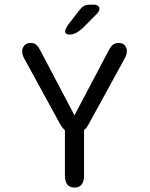

<svg xmlns="http://www.w3.org/2000/svg" viewBox="-20 -814 659 843"><path d="M307 9.5Q265 9.5 265 -43.5V-242.5Q254.5 -251 243.5 -270L86 -558Q77.5 -573 77.5 -589Q77.5 -603 86.8 -614.2Q96 -625.5 115 -625.5Q131.5 -625.5 141 -615.8Q150.5 -606 161.5 -584L307 -307.5L453 -584.5Q463.5 -606 473.8 -615.8Q484 -625.5 500.5 -625.5Q519.5 -625.5 528.2 -614.5Q537 -603.5 537 -590Q537 -582 534.5 -573.8Q532 -565.5 528 -558.5L370 -270Q365 -261 360.2 -254.2Q355.5 -247.5 349 -243V-43.5Q349 9.5 307 9.5ZM284 -662Q277.5 -662 271.8 -665.8Q266 -669.5 266 -677Q266 -687.5 282 -709L324 -763.5Q337 -781 347.2 -787.2Q357.5 -793.5 377.5 -793.5H392Q403 -793.5 409.8 -788.5Q416.5 -783.5 416.5 -775.5Q416.5 -764 403 -751L342.5 -690Q327 -676 313 -669Q299 -662 284 -662Z"/></svg>

Font: Sono Monospace
Style: Regular
Weight: 400
Designer: Tyler Finck
Foundry: Tyler Finck
Version: Version 2.112